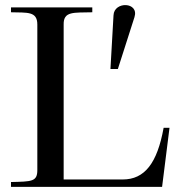

<svg xmlns="http://www.w3.org/2000/svg" viewBox="-20 -731 699 751"><path d="M23 -19V0H614L643 -231H620C595 -93 546 -29 460 -29H229V-635C228 -688 268 -681 341 -683V-702H23V-683C86 -681 126 -688 126 -635V-66C126 -20 104 -21 23 -19ZM412 -461 424 -671C426 -727 525 -724 506 -664L441 -461Z"/></svg>

Font: Ortica Linear
Style: Regular
Weight: 400
Designer: Benedetta Bovani
Foundry: Collletttivo
Version: Version 2.000;Glyphs 3.1.2 (3151)